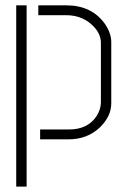

<svg xmlns="http://www.w3.org/2000/svg" viewBox="-20 -524 474 722"><path d="M130.9 0V-37.1H239.3Q311.5 -37.1 344.7 -89.8Q359.4 -114.3 359.4 -139.6V-363.3Q359.4 -402.3 320.3 -435.5Q282.2 -466.8 229.5 -466.8H124V-503.9H229.5Q325.2 -503.9 375 -433.6Q398.4 -398.4 398.4 -366.2V-135.7Q398.4 -85.9 354.5 -43.9Q307.6 0 237.3 0ZM41 177.7V-503.9H80.1V177.7Z"/></svg>

Font: Post No Bills Colombo Light
Style: Regular
Weight: 300
Designer: Kosala Senevirathne, Siva Puranthara, Lasantha Premarathna, Tharique Azeez
Foundry: Mooniak
Version: Version 1.220 ; ttfautohint (v1.6)